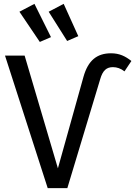

<svg xmlns="http://www.w3.org/2000/svg" viewBox="-20 -978 703 998"><path d="M81 -917 187 -760 245 -785 159 -958ZM233 -917 329 -765 387 -790 311 -958ZM228 0H330L501 -567C514 -612 534 -629 567 -629C588 -629 608 -622 627 -607L663 -661C631 -686 601 -701 557 -701C484 -701 438 -664 414 -579L281 -103L108 -689H6Z"/></svg>

Font: Fira Sans
Style: Regular
Weight: 400
Designer: Carrois Corporate & Edenspiekermann AG
Foundry: Carrois Corporate GbR & Edenspiekermann AG
Version: Version 4.203